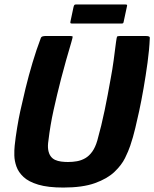

<svg xmlns="http://www.w3.org/2000/svg" viewBox="-20 -835 694 864"><path d="M265 9Q196 9 152.5 -4Q109 -17 86 -38.5Q63 -60 54 -85.5Q45 -111 44.5 -135.5Q44 -160 46 -179Q50 -217 57 -259.5Q64 -302 71 -334Q81 -380 95 -437.5Q109 -495 126.5 -553.5Q144 -612 163 -662Q165 -669 171 -671Q177 -673 185 -673Q213 -673 240.5 -673Q268 -673 296 -673Q307 -673 307 -669.5Q307 -666 301 -645Q289 -605 277.5 -564Q266 -523 255 -481Q236 -407 221 -339Q206 -271 198 -203Q194 -178 197 -160.5Q200 -143 208 -132Q216 -121 228 -115.5Q240 -110 255 -108Q270 -106 286 -106Q307 -106 326.5 -109.5Q346 -113 363.5 -123Q381 -133 395 -152.5Q409 -172 418 -203Q437 -271 451 -339Q465 -407 478 -481Q486 -523 491.5 -564Q497 -605 502 -645Q505 -666 506.5 -669.5Q508 -673 520 -673Q549 -673 578 -673Q607 -673 636 -673Q645 -673 650 -671Q655 -669 654 -662Q652 -612 644 -553.5Q636 -495 626 -437.5Q616 -380 606 -334Q599 -302 589 -259.5Q579 -217 566 -179Q558 -155 542.5 -123.5Q527 -92 495 -61.5Q463 -31 407.5 -11Q352 9 265 9ZM536 -735Q535 -731 533 -730Q531 -729 522 -729H306Q298 -729 297 -731Q296 -733 297 -738L311 -804Q313 -811 315 -813Q317 -815 324 -815H541Q549 -815 551 -813.5Q553 -812 551 -805Z"/></svg>

Font: Glory ExtraBold
Style: Italic
Weight: 800
Italic angle: -12°
Version: Version 1.011